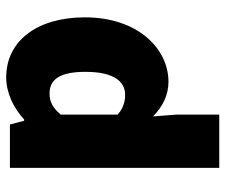

<svg xmlns="http://www.w3.org/2000/svg" viewBox="-74 -478 728 620"><g transform="rotate(-90 290.0 -168.0)"><path d="M58 176H230V38L224 -38C256 -6 294 12 336 12C442 12 544 -86 544 -258C544 -412 468 -512 350 -512C300 -512 251 -488 214 -454H210L198 -500H58ZM294 -128C272 -128 250 -134 230 -152V-336C252 -362 272 -372 298 -372C344 -372 368 -338 368 -256C368 -160 334 -128 294 -128Z"/></g></svg>

Font: Source Sans Pro Black
Style: Regular
Weight: 900
Designer: Paul D. Hunt
Foundry: Adobe Systems Incorporated
Version: Version 3.006;hotconv 1.0.111;makeotfexe 2.5.65597